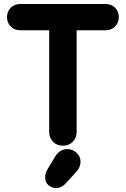

<svg xmlns="http://www.w3.org/2000/svg" viewBox="-20 -720 630 962"><path d="M81 -568.2Q53 -568.2 34 -587.1Q15 -606 15 -634.2Q15 -662.5 34 -681.2Q53 -700 81 -700H509.2Q537.5 -700 556.4 -681.2Q575.2 -662.5 575.2 -634.2Q575.2 -606 556.4 -587.1Q537.5 -568.2 509.2 -568.2ZM295 10Q265.2 10 245.9 -9.5Q226.5 -29 226.5 -58.8V-631.5H364V-58.8Q364 -29 344.6 -9.5Q325.2 10 295 10ZM260.5 222.2Q240.5 222.2 223.4 208.5Q206.2 194.8 206.2 168Q206.2 159 209 149.2Q211.8 139.5 218 128.2L256.8 63.8Q268 45.2 283.9 36.1Q299.8 27 316.8 27Q343.2 27 363.4 45.1Q383.5 63.2 383.5 91.2Q383.5 102.8 378.2 116.2Q373 129.8 361.2 142.2L307.2 201Q286.8 222.2 260.5 222.2Z"/></svg>

Font: National Park
Style: Regular
Weight: 400
Designer: Andrea Herstowski, Ben Hoepner
Version: Version 1.009